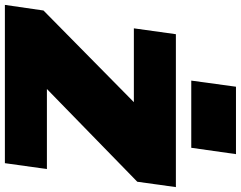

<svg xmlns="http://www.w3.org/2000/svg" viewBox="-143 -866 986 786"><g transform="rotate(90 350.0 -473.0)"><path d="M0 -158 505 -656 621 -528H73L97 -700H723L701 -542L190 -44L74 -172H649L625 0H-23ZM588 -946 562 -763H287L312 -946Z"/></g></svg>

Font: Pathway Extreme 28pt Black
Style: Italic
Weight: 900
Italic angle: -8°
Designer: Eduardo Rodriguez Tunni
Foundry: Eduardo Rodriguez Tunni
Version: Version 1.001;gftools[0.9.26]